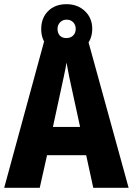

<svg xmlns="http://www.w3.org/2000/svg" viewBox="-20 -964 635 918"><path d="M426 -66 392 -222H205L170 -66H0L195 -781H398L595 -66ZM326 -527Q318 -562 310.5 -598.5Q303 -635 298 -665Q294 -638 285 -597.5Q276 -557 270 -528L233 -357H363ZM298 -707Q243 -707 210 -740Q177 -773 177 -825Q177 -878 210 -911Q243 -944 298 -944Q351 -944 386 -911Q421 -878 421 -826Q421 -774 386.5 -740.5Q352 -707 298 -707ZM298 -782Q317 -782 329.5 -794Q342 -806 342 -826Q342 -845 330 -857.5Q318 -870 298 -870Q280 -870 267.5 -857.5Q255 -845 255 -826Q255 -806 266 -794Q277 -782 298 -782Z"/></svg>

Font: Noto Sans Malayalam UI Condensed ExtraBold
Style: Regular
Weight: 800
Width: 3
Designer: Jelle Bosma - Monotype Design Team
Foundry: Monotype Imaging Inc.
Version: Version 2.104; ttfautohint (v1.8.4.7-5d5b)